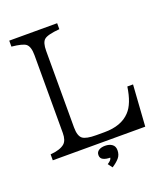

<svg xmlns="http://www.w3.org/2000/svg" viewBox="-157 -867 944 1094"><g transform="rotate(-20 315.0 -320.0)"><path d="M28.8 -723.6V-759.8H319.3V-723.6Q245.1 -717.3 225.6 -699.7Q206.5 -683.1 206.5 -632.8V-168.9Q206.5 -117.2 228.5 -100.1Q250 -84 310.5 -84H360.4Q463.4 -84 515.6 -140.6Q557.1 -184.1 571.8 -284.2H606.4L589.4 -34.2H28.8V-70.3Q87.4 -75.2 113.8 -97.2Q135.7 -115.7 135.7 -161.1V-632.8Q135.7 -684.1 114.7 -701.7Q95.7 -716.8 28.8 -723.6ZM335.4 120.1 315.4 93.3Q340.3 78.6 341.8 63.5Q315.9 63.5 299.6 55.2Q283.2 46.9 283.2 27.3Q283.2 8.8 298.1 -0.7Q313 -10.3 336.4 -10.3Q361.8 -10.3 378.4 1.5Q395 13.2 395 37.6Q395 65.4 378.7 84.2Q362.3 103 335.4 120.1Z"/></g></svg>

Font: BIZ UDPMincho
Style: Regular
Weight: 400
Designer: TypeBank Co., Ltd.
Foundry: Morisawa Inc.
Version: Version 1.06